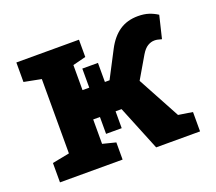

<svg xmlns="http://www.w3.org/2000/svg" viewBox="-96 -666 893 795"><g transform="rotate(-20 350.0 -268.5)"><path d="M42 0V-85.4L117.7 -100.1V-427.7L42 -442.4V-528.3H317.9V-452.1L260.3 -437.5V-327.1H290V-411.1H358.9V-327.1H379.4L440.4 -444.3Q464.4 -490.2 498.5 -513.4Q532.7 -536.6 580.1 -536.6Q606.9 -536.6 627.2 -530Q647.5 -523.4 665.5 -511.7L641.6 -412.6Q628.9 -416 623.3 -417.2Q617.7 -418.5 609.9 -418.5Q594.7 -418.5 580.1 -409.7Q565.4 -400.9 552.2 -378.9L495.6 -282.2L596.7 -95.2L659.2 -85.4V0H465.8L385.3 -197.8H358.9V-123.5H290V-197.8H260.3V-90.3L317.9 -75.7V0Z"/></g></svg>

Font: Roboto Slab
Style: Bold
Weight: 700
Designer: Google
Version: Version 2.000; ttfautohint (v1.8.1.43-b0c9)